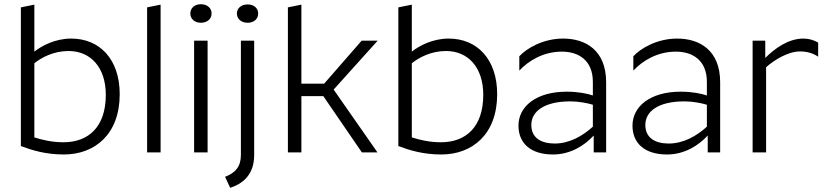

<svg xmlns="http://www.w3.org/2000/svg" viewBox="-20 -723 3922 911"><path d="M143 -701 79 -688V-30C132 -10 197 10 283 10C430 10 548 -86 548 -276C548 -443 452 -540 318 -540C242 -540 178 -506 143 -478ZM305 -481C411 -481 482 -402 482 -273C482 -121 400 -48 281 -48C226 -48 182 -59 143 -71V-423C177 -450 234 -481 305 -481Z M678 -688V0H742V-701Z M933 -615C963 -615 984 -633 984 -659C984 -685 963 -703 933 -703C904 -703 883 -685 883 -659C883 -633 904 -615 933 -615ZM901 -530V0H965V-530Z M1155 -615C1185 -615 1205 -633 1205 -659C1205 -684 1185 -702 1155 -702C1125 -702 1104 -684 1104 -659C1104 -633 1125 -615 1155 -615ZM1072 168C1136 148 1186 102 1186 13V-530H1123V12C1123 66 1099 96 1048 116Z M1346 -688V0H1410V-267H1514L1697 0H1771L1563 -298L1772 -530H1696L1518 -326H1410V-701Z M1934 -701 1870 -688V-30C1923 -10 1988 10 2074 10C2221 10 2339 -86 2339 -276C2339 -443 2243 -540 2109 -540C2033 -540 1969 -506 1934 -478ZM2096 -481C2202 -481 2273 -402 2273 -273C2273 -121 2191 -48 2072 -48C2017 -48 1973 -59 1934 -71V-423C1968 -450 2025 -481 2096 -481Z M2793 -334V-270C2767 -279 2723 -288 2669 -288C2524 -288 2440 -218 2440 -127C2440 -45 2496 10 2604 10C2687 10 2754 -33 2797 -80V0H2856V-333C2856 -484 2759 -540 2652 -540C2556 -540 2478 -493 2444 -456V-388C2488 -435 2558 -478 2646 -478C2723 -478 2793 -439 2793 -334ZM2501 -130C2501 -194 2561 -242 2687 -242C2725 -242 2767 -234 2793 -226V-122C2746 -79 2683 -42 2612 -42C2550 -42 2501 -67 2501 -130Z M3334 -334V-270C3308 -279 3264 -288 3210 -288C3065 -288 2981 -218 2981 -127C2981 -45 3037 10 3145 10C3228 10 3295 -33 3338 -80V0H3397V-333C3397 -484 3300 -540 3193 -540C3097 -540 3019 -493 2985 -456V-388C3029 -435 3099 -478 3187 -478C3264 -478 3334 -439 3334 -334ZM3042 -130C3042 -194 3102 -242 3228 -242C3266 -242 3308 -234 3334 -226V-122C3287 -79 3224 -42 3153 -42C3091 -42 3042 -67 3042 -130Z M3551 -530V0H3615V-404C3653 -438 3719 -479 3776 -479C3812 -479 3840 -469 3862 -454V-521C3841 -533 3818 -540 3792 -540C3719 -540 3654 -491 3611 -448V-530Z"/></svg>

Font: Roundo
Style: Regular
Weight: 400
Designer: Shiva Nallaperumal
Foundry: Indian Type Foundry
Version: Version 2.000